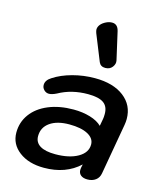

<svg xmlns="http://www.w3.org/2000/svg" viewBox="-119 -884 828 981"><g transform="rotate(15 295.0 -393.5)"><path d="M24 -128Q24 -183 55.5 -226Q87 -269 144.5 -293Q202 -317 277 -317Q325 -317 365 -305Q405 -293 427 -271L434 -309Q436 -319 436 -336Q436 -376 410 -394Q384 -412 328 -412Q241 -412 173 -374Q149 -362 133 -362Q118 -362 107 -373Q96 -384 96 -399Q96 -424 125 -442Q166 -469 223.5 -484.5Q281 -500 341 -500Q438 -500 494.5 -456.5Q551 -413 551 -340Q551 -325 548 -308L501 -40Q497 -16 479.5 -3Q462 10 436 10Q414 10 401.5 0Q389 -10 389 -28Q389 -35 390 -39L394 -58Q321 10 206 10Q125 10 74.5 -28.5Q24 -67 24 -128ZM409 -167Q409 -200 373.5 -219Q338 -238 276 -238Q211 -238 173.5 -211.5Q136 -185 136 -139Q136 -106 163.5 -89Q191 -72 244 -72Q318 -72 363.5 -98Q409 -124 409 -167ZM343 -585 287 -724Q283 -736 283 -742Q283 -756 293 -768.5Q303 -781 322 -790Q337 -797 352 -797Q382 -797 390 -761L423 -616Q427 -598 414 -581Q401 -564 377 -564Q352 -564 343 -585Z"/></g></svg>

Font: Kodchasan SemiBold
Style: Italic
Weight: 600
Italic angle: -10°
Version: Version 1.000; ttfautohint (v1.6)